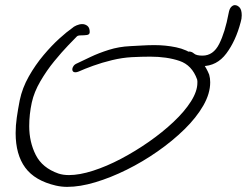

<svg xmlns="http://www.w3.org/2000/svg" viewBox="-20 -691 963 749"><path d="M242 38Q220 38 198 33Q116 14 78.5 -37Q41 -88 41 -172Q41 -201 45.5 -232.5Q50 -264 57 -300Q67 -348 92.5 -393Q118 -438 150 -476Q182 -514 212 -541Q242 -568 261 -581Q267 -587 278.5 -592Q290 -597 301 -597Q312 -597 321 -590Q330 -583 330 -566Q330 -556 319 -554.5Q308 -553 296 -553Q284 -553 280 -549Q271 -540 246 -514Q221 -488 191.5 -452Q162 -416 137.5 -374Q113 -332 104 -291Q99 -268 96.5 -245Q94 -222 94 -199Q94 -137 119.5 -86.5Q145 -36 208 -14Q226 -8 249 -8Q290 -8 343 -25Q396 -42 452 -71.5Q508 -101 561 -138Q614 -175 657 -215.5Q700 -256 725 -295.5Q750 -335 750 -368Q750 -371 750 -374.5Q750 -378 749 -381Q729 -437 680 -453.5Q631 -470 566 -470Q549 -470 531 -469.5Q513 -469 494 -468Q457 -466 417.5 -456.5Q378 -447 343.5 -434.5Q309 -422 287 -412Q280 -409 274 -409Q262 -409 262 -421Q262 -426 266.5 -433Q271 -440 281 -444Q302 -454 333.5 -469Q365 -484 404.5 -496.5Q444 -509 488 -511Q511 -512 534.5 -513.5Q558 -515 583 -515Q626 -515 667 -506.5Q708 -498 742 -473.5Q776 -449 796 -400Q798 -393 799 -385.5Q800 -378 800 -370Q800 -326 773 -279Q746 -232 699.5 -186.5Q653 -141 595 -100.5Q537 -60 474.5 -29Q412 2 352 20Q292 38 242 38ZM768 -433Q760 -433 746 -436.5Q732 -440 721 -449Q710 -458 710 -473Q710 -478 712.5 -484Q715 -490 717 -490Q728 -490 737 -482Q746 -474 770 -474Q812 -474 835 -519.5Q858 -565 872 -640Q875 -657 882 -664Q889 -671 896 -671Q906 -671 914.5 -662Q923 -653 923 -631Q923 -618 919 -605Q900 -532 863 -482.5Q826 -433 768 -433Z"/></svg>

Font: Grape Nuts
Style: Regular
Weight: 400
Designer: Robert E. Leuschke
Foundry: Robert E. Leuschke
Version: Version 1.010; ttfautohint (v1.8.3)